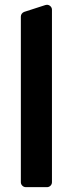

<svg xmlns="http://www.w3.org/2000/svg" viewBox="-20 -773 301 793"><path d="M66.1 -20.6V-704.5Q66.1 -711.3 70.1 -716.6Q74.2 -721.9 80.6 -724.1L167.3 -752.1Q170.5 -753.2 173.7 -753.2Q182.2 -753.2 188.4 -747.2Q194.6 -741.1 194.6 -732.6V-20.6Q194.6 -12.1 188.6 -6Q182.5 0 173.7 0H87Q78.5 0 72.3 -6Q66.1 -12.1 66.1 -20.6Z"/></svg>

Font: DeltaSans SemiBold
Style: Regular
Weight: 600
Designer: Rasmus Andersson
Foundry: rsms
Version: Version 3.012